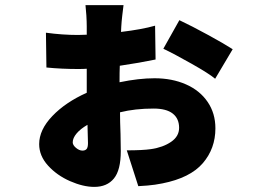

<svg xmlns="http://www.w3.org/2000/svg" viewBox="-20 -651 1017 749"><path d="M453.1 -546.9 452.1 -526.4Q533.2 -536.1 585 -550.8L586.9 -418.9Q526.4 -406.2 447.3 -394.5Q446.3 -372.1 446.3 -330.1Q521.5 -345.7 583 -345.7Q651.4 -345.7 705.6 -321.8Q759.8 -297.9 790 -253.4Q820.3 -209 820.3 -150.4Q820.3 -71.3 771 -14.2Q721.7 43 613.3 64.5Q585 70.3 555.2 72.8Q525.4 75.2 519.5 75.2L474.6 -64.5Q536.1 -64.5 569.3 -69.3Q616.2 -76.2 647.5 -97.7Q678.7 -119.1 678.7 -152.3Q678.7 -188.5 653.8 -208Q628.9 -227.5 579.1 -227.5Q506.8 -227.5 448.2 -212.9Q448.2 -178.7 450.2 -127.9L451.2 -61.5Q451.2 12.7 424.3 45.4Q397.5 78.1 347.7 78.1Q304.7 78.1 253.4 55.7Q202.1 33.2 167.5 -4.9Q132.8 -43 132.8 -88.9Q132.8 -144.5 184.1 -198.2Q235.4 -252 318.4 -289.1V-323.2V-382.8Q306.6 -381.8 284.2 -381.8Q219.7 -381.8 161.1 -387.7L159.2 -523.4Q223.6 -514.6 284.2 -514.6L318.4 -515.6V-547.9Q318.4 -566.4 316.9 -590.8Q315.4 -615.2 313.5 -630.9H461.9Q460 -615.2 457 -590.8Q454.1 -566.4 453.1 -546.9ZM301.8 -63.5Q312.5 -63.5 317.9 -69.8Q323.2 -76.2 323.2 -92.8L321.3 -164.1Q293.9 -148.4 278.8 -130.4Q263.7 -112.3 263.7 -95.7Q263.7 -85 276.4 -74.2Q289.1 -63.5 301.8 -63.5ZM679.7 -572.3Q727.5 -549.8 791 -515.1Q854.5 -480.5 887.7 -459L819.3 -343.8Q794.9 -364.3 727.5 -402.3Q660.2 -440.4 617.2 -460.9Z"/></svg>

Font: Min Sans Black
Style: Regular
Weight: 900
Designer: Jinseong-Kim, NotoSansCJK, Nunito
Foundry: Jinseong-Kim
Version: Version 1.000